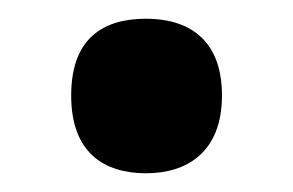

<svg xmlns="http://www.w3.org/2000/svg" viewBox="-20 -457 313 205"><path d="M136 -272C179 -272 217 -294 217 -355C217 -417 179 -437 136 -437C91 -437 56 -417 56 -355C56 -294 91 -272 136 -272Z"/></svg>

Font: Noto Serif Myanmar ExtraCondensed Black
Style: Regular
Weight: 900
Width: 2
Designer: Ben Mitchell and the Monotype Design Team
Foundry: Monotype Imaging Inc.
Version: Version 2.106